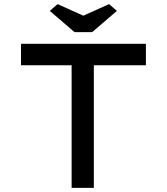

<svg xmlns="http://www.w3.org/2000/svg" viewBox="-20 -913 810 933"><path d="M328 0V-596H82V-700H689V-596H436V0ZM342 -757 222 -860 260 -893 400 -830H370L510 -893L548 -860L428 -757Z"/></svg>

Font: Lexend Peta
Style: Regular
Weight: 400
Designer: Bonnie Shaver-Troup, Thomas Jockin
Foundry: Lexend
Version: Version 1.007